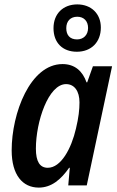

<svg xmlns="http://www.w3.org/2000/svg" viewBox="-20 -842 532 872"><path d="M329 -607C394 -607 438 -650 438 -717C438 -780 394 -822 331 -822C267 -822 223 -780 223 -714C223 -648 264 -607 329 -607ZM330 -663C297 -663 281 -683 281 -714C281 -746 300 -766 331 -766C361 -766 380 -746 380 -715C380 -683 359 -663 330 -663ZM197 -80C161 -80 143 -108 143 -167C143 -290 200 -460 280 -460C318 -460 341 -428 341 -377C341 -344 337 -308 325 -258C304 -167 257 -80 197 -80ZM156 10C214 10 257 -27 294 -80H297L290 0H374L489 -541H402L376 -468H373C355 -519 320 -551 264 -551C117 -551 33 -328 33 -159C33 -47 83 10 156 10Z"/></svg>

Font: Noto Sans Display SemiCondensed Medium
Style: Italic
Weight: 500
Width: 4
Italic angle: -12°
Designer: Monotype Design Team
Foundry: Monotype Imaging Inc.
Version: Version 1.900